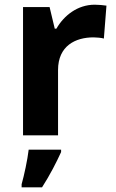

<svg xmlns="http://www.w3.org/2000/svg" viewBox="-20 -669 494 817"><path d="M383 -649C310 -649 252 -603 220 -547H213L191 -639H78V-93H227V-371C227 -474 301 -510 378 -510C391 -510 412 -508 422 -505L433 -645C421 -647 398 -649 383 -649ZM240 -22V-32H102C97 11 83 76 72 115V128H159C193 75 220 22 240 -22Z"/></svg>

Font: Noto Sans Kannada UI
Style: Bold
Weight: 700
Designer: Jelle Bosma - Monotype Design Team
Foundry: Monotype Imaging Inc.
Version: Version 2.005